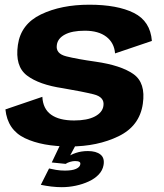

<svg xmlns="http://www.w3.org/2000/svg" viewBox="-20 -618 696 816"><path d="M277 4.5Q394.5 4.5 484 -39Q573.5 -82.5 587 -177Q600 -266 547 -303.2Q494 -340.5 385.5 -356Q307.5 -367 261.8 -378.5Q216 -390 221.5 -426.5Q225 -454.5 255.5 -471Q286 -487.5 340.5 -487.5Q398.5 -487.5 432 -461.8Q465.5 -436 469 -391L625.5 -444Q619 -528 549 -563Q479 -598 359.5 -598Q240 -598 154.2 -556.8Q68.5 -515.5 56 -427Q43 -336.5 94.5 -297.2Q146 -258 247.5 -243Q330 -229 377.8 -217.2Q425.5 -205.5 419.5 -168Q415.5 -140 383.2 -123Q351 -106 295 -106Q231.5 -106 197 -130.8Q162.5 -155.5 160 -206.5L3 -153Q12 -66 85.8 -30.8Q159.5 4.5 277 4.5ZM242.5 177.5Q272.5 177.5 302 171.2Q331.5 165 357 153.2Q382.5 141.5 399.2 124Q416 106.5 420 84Q425.5 53.5 407 38.8Q388.5 24 353.5 24Q326 24 302.8 31.8Q279.5 39.5 266.5 50.5L259 78.5Q266 73.5 277.5 70Q289 66.5 299 66.5Q311.5 66.5 317.2 69.8Q323 73 321 81.5Q319 92.5 302.8 99.8Q286.5 107 256 107Q236 107 218.2 104Q200.5 101 188.5 98L153.5 167.5Q175 172 198.2 174.8Q221.5 177.5 242.5 177.5ZM259 78.5 301 0H234.5L200 72.5Z"/></svg>

Font: Anybody Thin
Style: Bold Italic
Weight: 700
Italic angle: -10°
Version: Version 1.113;gftools[0.9.25]